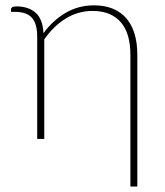

<svg xmlns="http://www.w3.org/2000/svg" viewBox="-20 -521 618 720"><path d="M495 178.5H469V-315.5Q469 -354 460.5 -384.5Q452 -415 434.2 -436.2Q416.5 -457.5 389.8 -468.8Q363 -480 327 -480Q273 -480 227 -451.8Q181 -423.5 146 -373.5V0H119.5V-383.5Q119.5 -432.5 99.5 -454.5Q79.5 -476.5 37 -476.5H21.5V-487.5Q21.5 -491.5 26.2 -494.2Q31 -497 42 -497Q86.5 -497 113.5 -473.2Q140.5 -449.5 143 -396.5Q178 -444.5 226.2 -472.8Q274.5 -501 332 -501Q373 -501 403.5 -488.2Q434 -475.5 454.2 -451.8Q474.5 -428 484.8 -393.5Q495 -359 495 -315.5Z"/></svg>

Font: Lato ExtraLight
Style: Regular
Weight: 275
Designer: Lukasz Dziedzic with Adam Twardoch and Botio Nikoltchev
Foundry: tyPoland Lukasz Dziedzic
Version: Version 2.015; 2015-08-06; http://www.latofonts.com/